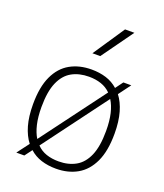

<svg xmlns="http://www.w3.org/2000/svg" viewBox="-148 -907 868 1015"><g transform="rotate(20 286.0 -399.5)"><path d="M460.5 -473.5Q486.5 -440 501 -389.5Q515.5 -339 515.5 -270.5Q515.5 -173 486.5 -111.2Q457.5 -49.5 406 -20.2Q354.5 9 286.5 9Q241.5 9 203.8 -3Q166 -15 137.5 -41L106.5 0.5H61.5L112.5 -67Q86 -101 71.5 -151.2Q57 -201.5 57 -270Q57 -367.5 85.8 -429Q114.5 -490.5 166.2 -519.5Q218 -548.5 286.5 -548.5Q331 -548.5 368.5 -536.8Q406 -525 435 -499L466.5 -541.5H511ZM286.5 -508Q231 -508 190 -485Q149 -462 126.5 -410.2Q104 -358.5 104 -271.5Q104 -215.5 113.8 -174.2Q123.5 -133 141 -105L409 -464Q386 -487 355 -497.5Q324 -508 286.5 -508ZM286.5 -32Q341.5 -32 382.5 -55Q423.5 -78 446 -130Q468.5 -182 468.5 -269Q468.5 -325 458.8 -366.2Q449 -407.5 431 -435.5L163.5 -76.5Q186.5 -53 217.5 -42.5Q248.5 -32 286.5 -32ZM260 -630.5 379 -808H431.5L304 -630.5Z"/></g></svg>

Font: Encode Sans SmExp XLt
Style: Regular
Weight: 200
Width: 6
Designer: Multiple Designers
Foundry: Impallari Type
Version: Version 3.002; ttfautohint (v1.8.3) -l 8 -r 50 -G 200 -x 14 